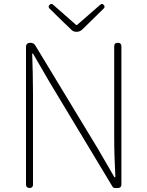

<svg xmlns="http://www.w3.org/2000/svg" viewBox="-20 -940 736 960"><path d="M587 -363V-708C587 -720 581 -726 569 -726C557 -726 551 -720 551 -708V-259C551 -191 553 -124 557 -54H552L469 -197L157 -712C152 -721 143 -726 133 -726H130C118 -726 110 -718 110 -706V-17C110 -6 117 0 128 0C139 0 145 -6 145 -17V-473C145 -542 143 -604 141 -672H145L228 -529L543 -6C546 -2 549 0 554 0H567H570C581 0 587 -6 587 -17ZM443 -843 499 -898C504 -903 504 -909 499 -915C494 -921 488 -922 482 -917L365 -815H361L245 -917C239 -922 232 -921 227 -915C222 -909 222 -903 227 -898L283 -843L338 -790C343 -785 352 -781 360 -781H363C374 -781 384 -785 392 -793Z"/></svg>

Font: GenSenRounded2 TW EL
Style: Regular
Weight: 250
Version: Version 2.100;PS 2.1;hotconv 16.6.51;makeotf.lib2.5.65220 DE